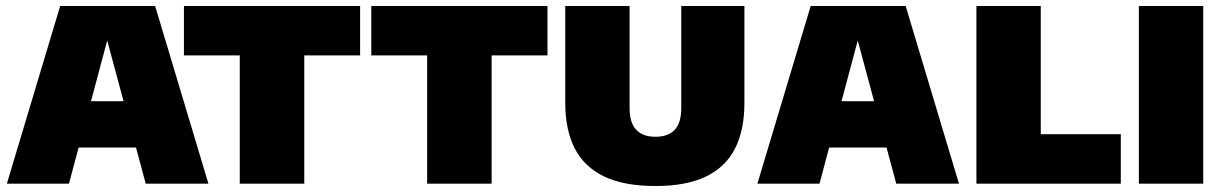

<svg xmlns="http://www.w3.org/2000/svg" viewBox="-20 -615 4105 643"><path d="M3 0 181.5 -595H499.5L678 0H468L330 -513H348L211 0ZM170 -121 214.5 -276H465L509.5 -121Z M783 0V-429.5H596V-595H1186V-429.5H999V0Z M1410.5 0V-429.5H1223.5V-595H1813.5V-429.5H1626.5V0Z M2175 8Q2070 8 2003.2 -24Q1936.5 -56 1904.8 -118Q1873 -180 1873 -270.5V-595H2088.5V-253Q2088.5 -204 2110.5 -180.5Q2132.5 -157 2175 -157Q2218 -157 2239.8 -180.5Q2261.5 -204 2261.5 -253V-595H2473V-270.5Q2473 -180 2441.8 -118Q2410.5 -56 2344.8 -24Q2279 8 2175 8Z M2516.5 0 2695 -595H3013L3191.5 0H2981.5L2843.5 -513H2861.5L2724.5 0ZM2683.5 -121 2728 -276H2978.5L3023 -121Z M3250 0V-595H3465.5V-165.5H3733.5V0Z M3794 0V-595H4009.5V0Z"/></svg>

Font: Encode Sans SC Black
Style: Regular
Weight: 900
Version: Version 3.002